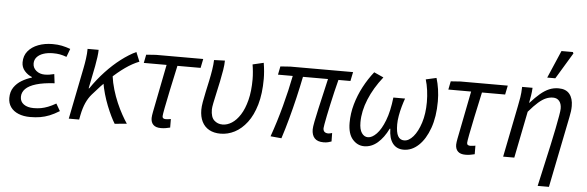

<svg xmlns="http://www.w3.org/2000/svg" viewBox="-55 -944 4013 1312"><g transform="rotate(5 1951.5 -288.0)"><path d="M169.8 12Q124 12 89.3 -2.3Q54.6 -16.6 35.9 -43.1Q17.1 -69.7 17.1 -105.4Q17.1 -148.7 37.6 -178.6Q58.2 -208.6 90.7 -227.8Q123.1 -247 158.3 -257.4V-261.4Q129.6 -272.4 107.9 -297.2Q86.2 -322 86.2 -356Q86.2 -401.3 112.1 -432.8Q137.9 -464.4 182.1 -481.2Q226.3 -498 280.3 -498Q316 -498 344 -492.2Q371.9 -486.4 402.7 -475.4L381.7 -419Q355 -428.8 334.5 -432.3Q314 -435.8 288.7 -435.8Q252 -435.8 223.5 -426.4Q195.1 -417.1 178.5 -398.7Q162 -380.3 162 -354.6Q162 -325 185.7 -305.2Q209.4 -285.5 244.4 -285.5Q261.3 -285.5 276 -287.9Q290.7 -290.3 309 -294.7L316.7 -232.4Q239.9 -228.2 190.9 -213.4Q142 -198.6 118.7 -175Q95.4 -151.4 95.4 -119.9Q95.4 -87.3 120.7 -69.1Q146 -50.8 188.4 -50.8Q215.9 -50.8 238.8 -55Q261.7 -59.2 286.2 -68.7Q310.7 -78.1 340.8 -95.4L369.3 -46Q333.2 -23.6 301.8 -11.1Q270.3 1.4 238.7 6.7Q207 12 169.8 12Z M434.3 0 504.8 -353.4Q510.8 -382.7 515.8 -418.5Q520.8 -454.3 520.8 -486.1H596.6Q596.6 -466.8 592.6 -435.8Q588.6 -404.7 582.6 -374L551.5 -218.3H555.5Q599.2 -282.4 649.5 -336.2Q699.8 -389.9 752.2 -430Q804.7 -470.1 854.8 -494L881.2 -429.7Q835.4 -412 786.7 -377.8Q737.9 -343.5 685.4 -293.4Q632.9 -243.3 576.5 -177.9Q553 -151 537.2 -115.7Q521.4 -80.4 511.5 -31.3L505.5 0ZM749.7 7.8Q737.3 -12 722.6 -42.2Q707.9 -72.4 693 -109.7Q678.2 -147 666.3 -188.2Q654.5 -229.4 647.7 -270.9L707.3 -317.2Q713.4 -270.8 727.2 -224.5Q741 -178.1 759.3 -135.7Q777.6 -93.3 797.1 -58.4Q816.5 -23.5 832.5 0Z M1066.3 9.5Q1031.9 9.5 1014.9 -7.1Q997.8 -23.6 997.8 -53.8Q997.8 -62.4 999.5 -72.8Q1001.2 -83.1 1003.3 -95.2L1068.1 -424H911.8L923.2 -481.4L990.2 -486.1H1314L1301.4 -424H1142.4Q1121.4 -329.1 1105.5 -253Q1089.5 -177 1080.5 -129.5Q1071.5 -82.1 1071.5 -72.5Q1071.5 -62.5 1077.9 -58.3Q1084.3 -54.1 1093.7 -54.1Q1104.3 -54.1 1112.7 -55.6Q1121.1 -57.1 1129.5 -58.1L1129.8 0.5Q1115.1 3.9 1100.2 6.7Q1085.4 9.5 1066.3 9.5Z M1475.6 12Q1430.1 12 1397.7 -5.9Q1365.3 -23.9 1348.3 -58Q1331.2 -92.1 1331.2 -139.8Q1331.2 -161.2 1336.7 -193.4Q1342.1 -225.5 1350.6 -263.8Q1359 -302.1 1367.5 -341.9Q1375.9 -381.7 1381.7 -418.7Q1387.5 -455.6 1388.3 -485.4L1462.6 -488.1Q1462.6 -460.7 1456.5 -422.9Q1450.4 -385.2 1441.6 -342.9Q1432.8 -300.6 1423.9 -261.4Q1415.1 -222.2 1409 -192Q1402.9 -161.7 1402.9 -148Q1402.9 -95.7 1426.4 -73.6Q1450 -51.5 1484.2 -51.5Q1516.4 -51.5 1547.7 -71.5Q1579 -91.5 1604.9 -132Q1630.8 -172.5 1646.5 -233.9Q1662.2 -295.3 1662.2 -377.6Q1662.2 -400.1 1659.6 -428.5Q1657 -457 1653.1 -478.5L1728.2 -496.1Q1733.2 -466.7 1735.6 -438Q1738 -409.4 1738 -386.9Q1738 -284.6 1716.1 -209.5Q1694.1 -134.3 1656.7 -85.4Q1619.3 -36.4 1572.6 -12.2Q1525.8 12 1475.6 12Z M2182.4 9.5Q2140.7 9.5 2120.9 -11.8Q2101.1 -33 2101.1 -72.3Q2101.1 -88 2108.5 -126.2Q2115.8 -164.5 2127.5 -215.7Q2139.2 -266.8 2151.8 -321.4Q2164.5 -375.9 2175.3 -424H2003.6Q1989.5 -353.4 1972.1 -279.3Q1954.7 -205.2 1934.9 -132.5Q1915.2 -59.7 1893.5 6.9L1818.4 0Q1855.2 -103.5 1884.7 -214.2Q1914.3 -324.8 1933.5 -424H1832.2L1843.6 -481.4L1911.3 -486.1H2341.9L2329.2 -424H2246.9Q2236.4 -384.4 2226 -340Q2215.7 -295.7 2206.2 -252.8Q2196.7 -209.9 2189.5 -174.2Q2182.3 -138.5 2178.2 -115.2Q2174.2 -92 2174.2 -87Q2174.2 -70.2 2183.3 -62Q2192.5 -53.7 2209.8 -53.7Q2214.8 -53.7 2221.1 -55.2Q2227.3 -56.7 2235.6 -59L2236.6 -1.1Q2227.7 2.6 2213.6 6.1Q2199.6 9.5 2182.4 9.5Z M2460.9 12Q2414.9 12 2381.6 -25.9Q2348.4 -63.8 2348.4 -139.2Q2348.4 -203.4 2366.3 -266.8Q2384.3 -330.3 2415.4 -389Q2446.4 -447.7 2486 -497.4L2551.4 -467.9Q2489.1 -389.1 2455.6 -307.3Q2422 -225.6 2422 -148.8Q2422 -100.2 2438.9 -75.9Q2455.8 -51.5 2481.3 -51.5Q2509.8 -51.5 2540.6 -83.3Q2571.5 -115.1 2596 -178.5Q2620.6 -241.9 2631.3 -336.9H2711.5Q2702.4 -311.6 2693.5 -280Q2684.6 -248.5 2679 -216.2Q2673.3 -183.9 2673.3 -157Q2673.3 -102 2687.3 -76.8Q2701.3 -51.5 2730 -51.5Q2762 -51.5 2792.3 -86.7Q2822.5 -121.9 2842.3 -183.7Q2862.1 -245.5 2862.1 -325.5Q2862.1 -366.5 2856.7 -406.3Q2851.3 -446.2 2841 -479.8L2913.4 -496.1Q2924.4 -460.4 2930.4 -420Q2936.4 -379.6 2936.4 -337Q2936.4 -231.8 2908.4 -153.3Q2880.4 -74.9 2834 -31.4Q2787.5 12 2731.7 12Q2683.2 12 2656.7 -22.7Q2630.1 -57.4 2629.2 -122.6H2625.2Q2594.2 -59.4 2552.6 -23.7Q2511 12 2460.9 12Z M3155.3 9.5Q3120.9 9.5 3103.9 -7.1Q3086.8 -23.6 3086.8 -53.8Q3086.8 -62.4 3088.5 -72.8Q3090.2 -83.1 3092.3 -95.2L3157.1 -424H3000.8L3012.2 -481.4L3079.2 -486.1H3403L3390.4 -424H3231.4Q3210.4 -329.1 3194.5 -253Q3178.5 -177 3169.5 -129.5Q3160.5 -82.1 3160.5 -72.5Q3160.5 -62.5 3166.9 -58.3Q3173.3 -54.1 3182.7 -54.1Q3193.3 -54.1 3201.7 -55.6Q3210.1 -57.1 3218.5 -58.1L3218.8 0.5Q3204.1 3.9 3189.2 6.7Q3174.4 9.5 3155.3 9.5Z M3666.2 178.5Q3682.8 103.2 3699.1 31Q3715.4 -41.2 3729.6 -105.9Q3743.8 -170.6 3754.2 -223.3Q3764.6 -275.9 3770.7 -311.5Q3776.9 -347.1 3776.9 -360.9Q3776.9 -394.4 3761.5 -413Q3746 -431.6 3718.9 -431.6Q3694.4 -431.6 3670.6 -421.6Q3646.7 -411.6 3618.7 -387.3Q3590.7 -363 3554.1 -320.1L3490.3 0H3413.8L3484.3 -353.6Q3490.3 -383 3495.4 -413.6Q3500.5 -444.3 3501.5 -486.1H3573Q3572 -459 3567.4 -431.7Q3562.9 -404.3 3558.6 -382.4H3561Q3596.1 -421.4 3626.2 -446.9Q3656.3 -472.4 3686.3 -485.2Q3716.3 -498.1 3751.1 -498.1Q3801.4 -498.1 3826.1 -467.8Q3850.8 -437.5 3850.8 -384.9Q3850.8 -368.2 3848.6 -349.6Q3846.4 -331 3841.4 -308L3743.5 178.5ZM3666.7 -564.4 3748.1 -753.6H3825.9L3830.8 -744.4L3722.3 -564.4Z"/></g></svg>

Font: Source Sans 3
Style: Italic
Weight: 200
Italic angle: -11°
Designer: Paul D. Hunt
Foundry: Adobe
Version: Version 3.046;hotconv 1.0.118;makeotfexe 2.5.65603